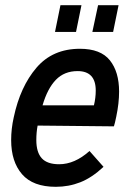

<svg xmlns="http://www.w3.org/2000/svg" viewBox="-20 -710 500 740"><path d="M439 -357Q439 -312 428 -260Q423 -235 419 -223L125 -226Q120 -200 120 -170Q120 -123 141 -100Q162 -77 208 -77Q268 -77 325 -128L379 -67Q334 -25 289.5 -7.5Q245 10 195 10Q107 10 65 -38.5Q23 -87 23 -170Q23 -214 33 -258Q58 -376 120.5 -449Q183 -522 288 -522Q368 -522 403.5 -477.5Q439 -433 439 -357ZM144 -304H342Q349 -333 349 -361Q349 -436 279 -436Q228 -436 195.5 -402.5Q163 -369 144 -304ZM213 -690H294L273 -587H192ZM358 -690H437L416 -587H336Z"/></svg>

Font: Decalotype Medium Italic
Style: Regular
Weight: 500
Italic angle: -12°
Designer: Alfredo Marco Pradil
Foundry: Alfredo Marco Pradil
Version: Version 1.0